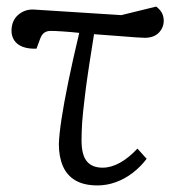

<svg xmlns="http://www.w3.org/2000/svg" viewBox="-20 -550 545 584"><path d="M277 14Q235 14 209 -1.5Q183 -17 171 -45.5Q159 -74 159 -112Q160 -141 167 -187.5Q174 -234 187.5 -300Q201 -366 221 -450Q193 -453 169.5 -454.5Q146 -456 134 -456Q122 -456 114 -450Q106 -444 101 -429L91 -402Q67 -401 49.5 -407.5Q32 -414 23.5 -427Q15 -440 15 -456Q15 -487 35 -504.5Q55 -522 82 -521L349 -504L455 -530Q467 -521 472.5 -510.5Q478 -500 478 -487Q478 -466 463 -450.5Q448 -435 420 -435Q412 -435 391.5 -436.5Q371 -438 339.5 -440.5Q308 -443 266 -446Q263 -425 259.5 -404.5Q256 -384 253 -363.5Q250 -343 247 -323.5Q244 -304 241.5 -284.5Q239 -265 237 -247Q235 -229 233 -212Q231 -195 230 -179.5Q229 -164 228.5 -149.5Q228 -135 228 -123Q228 -79 244 -59.5Q260 -40 292 -40Q318 -40 345 -55Q372 -70 398 -98L426 -67Q408 -43 384 -24.5Q360 -6 332.5 4Q305 14 277 14Z"/></svg>

Font: Literata Light
Style: Italic
Weight: 300
Italic angle: -2°
Designer: Latin by Veronika Burian and Jose Scaglione. Greek by Irene Vlachou. Cyrillic by Vera Evstafieva
Foundry: TypeTogether
Version: Version 3.103;gftools[0.9.29]